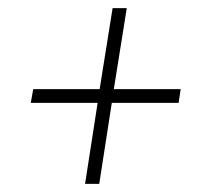

<svg xmlns="http://www.w3.org/2000/svg" viewBox="-20 -529 516 474"><path d="M190 -75 221 -275H56L62 -309H226L258 -509H293L261 -309H426L421 -275H256L225 -75Z"/></svg>

Font: Georama Extended ExtraLight
Style: Italic
Weight: 200
Width: 7
Italic angle: -9°
Designer: Jean-Baptiste Levee
Foundry: Production Type
Version: Version 1.000